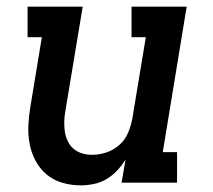

<svg xmlns="http://www.w3.org/2000/svg" viewBox="-20 -550 640 578"><path d="M223 8Q194 8 167 0Q140 -8 119.5 -25.5Q99 -43 86.5 -67Q74 -91 69 -118Q64 -145 65.5 -174Q67 -203 72 -232L106 -438H63V-530H229L177 -217Q174 -201 173.5 -185.5Q173 -170 175 -155Q177 -140 183.5 -126Q190 -112 201 -102.5Q212 -93 226.5 -88.5Q241 -84 257 -84Q279 -84 300 -91Q321 -98 338.5 -113Q356 -128 365 -149Q374 -170 378 -191L419 -438H376V-530H542L470 -92H513V0H346L358 -70Q347 -52 332.5 -36.5Q318 -21 300 -10.5Q282 0 262 4Q242 8 223 8Z"/></svg>

Font: Iosevka Curly Slab SmBdExObl
Style: Regular
Weight: 600
Width: 7
Italic angle: -9°
Monospace: yes
Designer: Belleve Invis
Foundry: Belleve Invis
Version: Version 11.1.0; ttfautohint (v1.8.3)